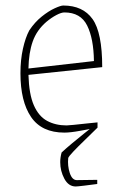

<svg xmlns="http://www.w3.org/2000/svg" viewBox="-20 -470 424 695"><path d="M333 -8Q305 -3 270 3.5Q235 10 213 10Q131 10 92.5 -46.5Q54 -103 54 -205Q54 -253 63 -293.5Q72 -334 86 -360Q106 -390 131 -410Q156 -430 178 -440Q200 -450 209 -450Q280 -450 315 -401Q350 -352 350 -227L83 -199Q85 -129 102.5 -89Q120 -49 150.5 -32.5Q181 -16 221 -16Q225 -16 246.5 -18Q268 -20 293.5 -23Q319 -26 333 -27ZM148 -391Q113 -361 98.5 -320Q84 -279 83 -222L320 -249Q319 -330 295.5 -377.5Q272 -425 213 -425Q202 -425 184 -415.5Q166 -406 148 -391ZM254 205Q228 205 213 177Q198 149 198 117Q198 100 203 82Q218 68 239.5 50Q261 32 283.5 14Q306 -4 324 -18L333 -8Q313 12 288 36Q263 60 245.5 78.5Q228 97 227 102Q224 130 232.5 156Q241 182 258 182L332 181V196Q310 199 285 202Q260 205 254 205Z"/></svg>

Font: Grenze Gotisch Thin
Style: Regular
Weight: 100
Designer: Renata Polastri
Foundry: Omnibus-Type
Version: Version 1.001